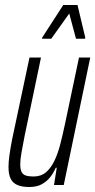

<svg xmlns="http://www.w3.org/2000/svg" viewBox="-20 -740 381 768"><path d="M97 8Q68 8 49.5 0Q31 -8 22.5 -25.5Q14 -43 14 -72Q14 -93 18 -121Q22 -149 29 -185L98 -510H144L79 -199Q71 -158 66 -130Q61 -102 61 -83Q61 -64 66 -53Q71 -42 83 -38Q95 -34 114 -34Q144 -34 164 -51Q184 -68 198 -97.5Q212 -127 221.5 -164.5Q231 -202 240 -244L296 -510H341L235 0H196L207 -69H203Q194 -48 180.5 -31Q167 -14 147 -3Q127 8 97 8ZM148 -585 149 -590 233 -720H290L321 -590L320 -585H284L257 -686L185 -585Z"/></svg>

Font: Saira UltraCondensed Light
Style: Italic
Weight: 300
Width: 1
Italic angle: -12°
Designer: Hector Gatti with collaboration of the Omnibus-Type team
Foundry: Omnibus-Type
Version: Version 1.101